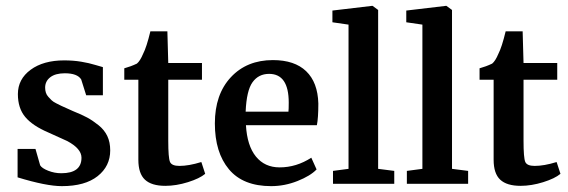

<svg xmlns="http://www.w3.org/2000/svg" viewBox="-20 -627 1938 655"><path d="M40 -22V-119H101L117 -63Q123 -53 144.5 -44.5Q166 -36 189 -36Q258 -36 258 -89Q258 -120 209 -146Q196 -152 145 -175Q91 -198 66 -228Q41 -258 41 -306Q41 -357 84.5 -389Q128 -421 199 -421Q230 -421 257 -416.5Q284 -412 305 -405.5Q326 -399 331 -398V-302H274L257 -356Q244 -377 201 -377Q169 -377 151.5 -363.5Q134 -350 134 -328Q134 -319 136.5 -311Q139 -303 145 -296.5Q151 -290 156 -285Q161 -280 172 -274.5Q183 -269 189 -266Q195 -263 209 -257Q223 -251 229 -248Q259 -236 277.5 -226Q296 -216 316 -200Q336 -184 346 -163Q356 -142 356 -114Q356 -60 313 -26Q270 8 191 8Q138 8 40 -22Z M452 -82V-355H404V-394Q426 -400 447 -410Q458 -419 468 -443Q480 -466 493 -520H551L554 -412H669V-355H554V-147Q554 -88 560 -74.5Q566 -61 592 -61Q624 -61 666 -74H667L680 -34Q661 -18 621 -5.5Q581 7 544 7Q497 7 474.5 -14Q452 -35 452 -82Z M905 8Q809 8 761 -49.5Q713 -107 713 -206Q713 -305 767.5 -363.5Q822 -422 911 -422Q985 -422 1024.5 -384Q1064 -346 1066 -274Q1066 -224 1061 -200H819Q823 -130 853 -93Q883 -56 934 -56Q991 -56 1042 -89L1060 -49Q1039 -27 995 -9.5Q951 8 905 8ZM898 -375Q862 -375 841.5 -346.5Q821 -318 818 -246H964Q965 -254 965 -277Q965 -375 898 -375Z M1116 0V-44L1169 -51V-543L1114 -551V-591L1249 -607H1251L1270 -593V-51L1325 -44V0Z M1368 0V-44L1421 -51V-543L1366 -551V-591L1501 -607H1503L1522 -593V-51L1577 -44V0Z M1664 -82V-355H1616V-394Q1638 -400 1659 -410Q1670 -419 1680 -443Q1692 -466 1705 -520H1763L1766 -412H1881V-355H1766V-147Q1766 -88 1772 -74.5Q1778 -61 1804 -61Q1836 -61 1878 -74H1879L1892 -34Q1873 -18 1833 -5.5Q1793 7 1756 7Q1709 7 1686.5 -14Q1664 -35 1664 -82Z"/></svg>

Font: Aikya SemiBold
Style: Regular
Weight: 600
Designer: Neelakash Kshetrimayum (Latin subset based on Merriweather by Eben Sorkin)
Foundry: Brand New Type
Version: Version 1.00 b005